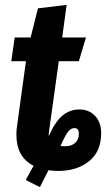

<svg xmlns="http://www.w3.org/2000/svg" viewBox="-20 -683 445 784"><path d="M393 -139Q393 -64 343.5 -24.5Q294 15 218 15Q198 15 178 12L143 81L85 52L117 -6Q47 -42 47 -132Q47 -153 49 -164L86 -433H26L40 -530H105L135 -649L252 -663L234 -530H331L302 -433H220L180 -145Q179 -138 179 -127Q205 -186 235 -211Q265 -236 304 -236Q343 -236 368 -210Q393 -184 393 -139ZM302 -137Q302 -160 284 -160Q270 -160 258 -145Q246 -130 227 -87Q233 -86 248 -86Q272 -86 287 -99.5Q302 -113 302 -137Z"/></svg>

Font: Fira Sans Compressed SemiBold
Style: Italic
Weight: 600
Width: 1
Italic angle: -8°
Designer: bBox Type GmbH & Carrois Corporate GbR & Edenspiekermann AG
Foundry: bBox Type GmbH & Carrois Corporate GbR & Edenspiekermann AG
Version: Version 4.301